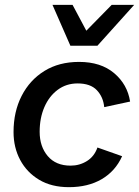

<svg xmlns="http://www.w3.org/2000/svg" viewBox="-20 -765 575 794"><path d="M265 9Q193 9 142 -21.5Q91 -52 63.5 -103.5Q36 -155 36 -219Q36 -303 69.5 -368.5Q103 -434 163.5 -471.5Q224 -509 307 -509Q397 -509 452 -462.5Q507 -416 518 -345L411 -322Q407 -364 380.5 -392Q354 -420 301 -420Q254 -420 218.5 -393.5Q183 -367 163.5 -322Q144 -277 144 -220Q144 -159 177.5 -119.5Q211 -80 272 -80Q309 -80 339.5 -99Q370 -118 383 -155L485 -119Q457 -57 400.5 -24Q344 9 265 9ZM271 -576 197 -745H280L337 -638L442 -745H535L383 -576Z"/></svg>

Font: Prodigy Sans Medium
Style: Italic
Weight: 500
Italic angle: -13°
Designer: Wei Huang
Foundry: Wei Huang
Version: Version 1.003; ttfautohint (v1.8.3)